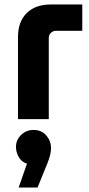

<svg xmlns="http://www.w3.org/2000/svg" viewBox="-20 -530 396 854"><path d="M60 0V-365Q60 -433 98.5 -471.5Q137 -510 205 -510H346V-393H229Q216 -393 206.5 -384Q197 -375 197 -361V0ZM63 304 100 198Q75 190 63 168Q51 146 51 124Q51 92 74 70Q97 48 129 48Q165 48 186 72.5Q207 97 207 129Q207 156 191 196L147 304Z"/></svg>

Font: MuseoModerno Thin SemiBold
Style: Regular
Weight: 600
Version: Version 1.003